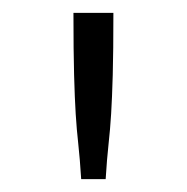

<svg xmlns="http://www.w3.org/2000/svg" viewBox="-20 -685 290 298"><path d="M94 -665H156Q156 -605 155 -569Q154 -533 152.5 -508.5Q151 -484 148.5 -461.5Q146 -439 144 -407H106Q104 -439 101.5 -461.5Q99 -484 97.5 -508Q96 -532 95 -568.5Q94 -605 94 -665Z"/></svg>

Font: Inconsolata UltraCondensed SemiBold
Style: Regular
Weight: 600
Width: 1
Monospace: yes
Designer: Raph Levien, Cyreal, Brenton Simpson
Foundry: Raph Levien, Cyreal, Google
Version: Version 3.001; ttfautohint (v1.8.2.53-6de2)